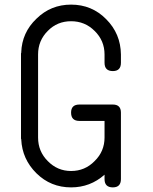

<svg xmlns="http://www.w3.org/2000/svg" viewBox="-20 -812 665 832"><path d="M288 0C343.3 0 391.7 -18.3 433 -55V-36C433 -12 445 0 469 0C492.3 0 504 -12 504 -36V-216V-252V-324C504 -347.3 492.3 -359 469 -359H324C300 -359 288 -347.3 288 -324C288 -300 300 -288 324 -288H433V-252V-216C433 -176 418.7 -142 390 -114C362 -85.3 328 -71 288 -71C248.7 -71 215 -85.3 187 -114C159 -142 145 -176 145 -216V-576C145 -616 159 -650 187 -678C214.3 -706 248 -720 288 -720C328 -720 362 -706 390 -678C418.7 -650 433 -616 433 -576V-540C433 -516 445 -504 469 -504C492.3 -504 504 -516 504 -540V-576C503.3 -636 482 -687 440 -729C398.7 -771 348 -792 288 -792C229.3 -792 179.3 -771.7 138 -731C96 -691 74 -642.3 72 -585V-582C71.3 -582 71 -581.7 71 -581V-576V-351V-267V-216V-211C71 -210.3 71.3 -209.7 72 -209V-208C74.7 -150.7 96.7 -101.7 138 -61C179.3 -20.3 229.3 0 288 0Z"/></svg>

Font: Semi-Coder
Style: Regular
Weight: 400
Version: 0.1000